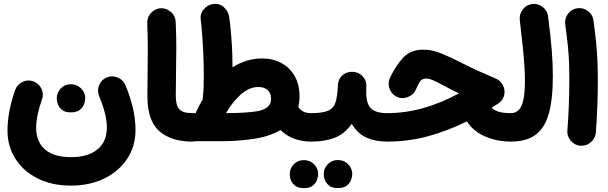

<svg xmlns="http://www.w3.org/2000/svg" viewBox="-20 -686 3168 1001"><path d="M349.1 281.7Q250.5 281.7 176.3 244.4Q102.1 207 60.5 142.1Q19 77.1 19 -5.9Q19 -57.1 30.3 -112.8Q41.5 -168.5 59.6 -218.3Q70.8 -247.1 98.9 -259.8Q127 -272.5 155.3 -261.2Q183.6 -250.5 196.5 -222.4Q209.5 -194.3 198.2 -165.5Q185.5 -130.9 177 -91.6Q168.5 -52.2 168.5 -19.5Q168.5 52.7 214.4 93Q260.3 133.3 349.6 133.3Q439 133.3 488 93Q537.1 52.7 537.1 -21Q537.1 -58.6 526.1 -100.1Q515.1 -141.6 497.1 -184.6Q484.9 -212.9 496.6 -241.5Q508.3 -270 536.1 -282.2Q564 -293.9 592.8 -282.2Q621.6 -270.5 633.8 -242.7Q658.2 -184.6 672.4 -125Q686.5 -65.4 686.5 -7.8Q686.5 76.2 643.3 141.6Q600.1 207 524.2 244.4Q448.2 281.7 349.1 281.7ZM275.9 -174.3Q275.9 -202.1 296.4 -224.4Q316.9 -246.6 348.6 -246.6Q371.6 -246.6 387.5 -236.8Q403.3 -227.1 412.6 -212.9Q424.3 -193.4 424.3 -174.3Q424.3 -159.7 418 -142.3Q411.6 -125 395.3 -112.5Q378.9 -100.1 349.6 -100.1Q319.3 -100.1 303.7 -112.8Q288.1 -125.5 281.7 -142.1Q275.9 -158.2 275.9 -174.3Z M748.5 -184.1Q748.5 -249 749.5 -307.9Q750.5 -366.7 750.5 -428.7Q750.5 -490.7 747.6 -565.4Q746.6 -596.2 767.6 -618.9Q788.6 -641.6 818.8 -643.1Q849.1 -644 872.1 -623Q895 -602.1 896 -571.3Q899.4 -498 899.2 -435.3Q898.9 -372.6 897.7 -312.5Q896.5 -252.4 896.5 -186Q896.5 -135.7 915.3 -116Q934.1 -96.2 982.9 -96.2H983.4Q1014.2 -96.2 1035.6 -74.5Q1057.1 -52.7 1057.1 -22Q1057.1 8.3 1035.6 30.3Q1014.2 52.2 983.4 52.2H982.9Q873.5 52.2 811 -2Q748.5 -56.2 748.5 -184.1Z M909.7 -22.5Q909.7 -52.7 931.4 -74.5Q953.1 -96.2 983.4 -96.2H1000.5Q1002 -101.1 1003.9 -105.5Q1019 -137.7 1036.6 -167Q1036.6 -172.4 1037.1 -176.8Q1040.5 -201.2 1041.5 -230.5Q1042.5 -259.8 1042.5 -294.9Q1042.5 -348.1 1040 -403.8Q1037.6 -459.5 1033.9 -507.3Q1030.3 -555.2 1026.4 -584.5Q1022.5 -614.7 1042.5 -637.9Q1062.5 -661.1 1089.4 -665Q1123 -669.9 1146.5 -649.2Q1169.9 -628.4 1174.8 -598.6Q1179.2 -569.3 1183.1 -526.9Q1187 -484.4 1189.5 -438.5Q1191.9 -392.6 1191.9 -352.5Q1191.9 -343.8 1191.9 -335Q1227.5 -357.4 1266.1 -369.4Q1304.7 -381.3 1344.7 -381.3Q1402.8 -381.3 1447.3 -357.2Q1491.7 -333 1516.6 -288.8Q1541.5 -244.6 1541.5 -184.6Q1541.5 -154.3 1535.2 -127.9Q1544.4 -114.3 1560.1 -105.2Q1575.7 -96.2 1602.5 -96.2H1603Q1633.8 -96.2 1655.3 -74.5Q1676.8 -52.7 1676.8 -22Q1676.8 8.3 1655.3 30.3Q1633.8 52.2 1603 52.2H1602.5Q1504.9 52.2 1442.4 -7.8Q1385.3 25.4 1303.5 37.8Q1221.7 50.3 1127.9 50.3H983.4Q953.1 50.3 931.4 28.8Q909.7 7.3 909.7 -22.5ZM1326.7 -232.4Q1281.7 -232.4 1238.3 -195.8Q1194.8 -159.2 1158.2 -96.2Q1263.2 -96.7 1317.6 -105.7Q1372.1 -114.7 1387.2 -143.6Q1388.2 -147.5 1390.1 -150.4Q1393.1 -160.2 1393.1 -171.9Q1393.1 -199.7 1375.7 -216.1Q1358.4 -232.4 1326.7 -232.4Z M1528.3 -22Q1528.3 -52.7 1550.5 -74.5Q1572.8 -96.2 1603 -96.2Q1664.6 -96.2 1692.9 -109.9Q1721.2 -123.5 1730.2 -155.3Q1739.3 -187 1741.7 -241.2Q1743.7 -275.9 1766.8 -294.9Q1790 -314 1821.3 -311.5Q1852.1 -309.6 1872.3 -286.4Q1892.6 -263.2 1890.1 -232.9Q1884.8 -158.7 1908.2 -127.4Q1931.6 -96.2 1998.5 -96.2H1999Q2029.8 -96.2 2051.3 -74.5Q2072.8 -52.7 2072.8 -22Q2072.8 8.3 2051.3 30.3Q2029.8 52.2 1999 52.2H1998.5Q1936.5 52.2 1889.9 31Q1843.3 9.8 1814 -40.5Q1775.4 13.2 1724.1 32.7Q1672.9 52.2 1603 52.2Q1572.8 52.2 1550.5 30.3Q1528.3 8.3 1528.3 -22ZM1668 220.2Q1668 192.4 1688.7 170.4Q1709.5 148.4 1740.7 148.4Q1763.7 148.4 1779.5 158.2Q1795.4 168 1804.7 182.1Q1816.4 200.7 1816.4 220.2Q1816.4 234.9 1810.1 252.2Q1803.7 269.5 1787.6 282Q1771.5 294.4 1741.7 294.4Q1711.4 294.4 1695.8 281.7Q1680.2 269 1673.8 252.4Q1668 236.3 1668 220.2ZM1490.7 220.7Q1490.7 192.9 1511.2 170.9Q1531.7 148.9 1563.5 148.9Q1586.4 148.9 1602.3 158.7Q1618.2 168.5 1627.4 182.6Q1638.7 200.7 1638.7 220.7Q1638.7 235.4 1632.3 252.7Q1626 270 1609.9 282.5Q1593.8 294.9 1564.5 294.9Q1534.2 294.9 1518.6 282.2Q1502.9 269.5 1496.1 252.9Q1493.2 244.6 1491.9 236.3Q1490.7 228 1490.7 220.7Z M2187 -427.2Q2234.9 -427.2 2287.4 -404.8Q2339.8 -382.3 2391.1 -356Q2424.8 -338.4 2468.3 -318.6Q2511.7 -298.8 2565.4 -275.9Q2585 -268.1 2597.7 -248.8Q2610.4 -229.5 2610.4 -208Q2610.4 -167.5 2575.7 -145Q2559.6 -134.8 2543.5 -125Q2555.7 -110.8 2579.6 -103.5Q2603.5 -96.2 2643.6 -96.2H2644Q2674.8 -96.2 2696.3 -74.5Q2717.8 -52.7 2717.8 -22Q2717.8 8.3 2696.3 30.3Q2674.8 52.2 2644 52.2H2643.6Q2572.8 52.2 2510.7 26.1Q2448.7 0 2414.1 -53.2Q2314.9 -3.9 2211.9 24.2Q2108.9 52.2 1999 52.2Q1968.3 52.2 1946.3 30Q1924.3 7.8 1924.3 -22Q1924.3 -51.8 1946.3 -74Q1968.3 -96.2 1999 -96.2Q2093.8 -96.2 2187 -122.6Q2280.3 -148.9 2373 -199.2Q2352.1 -209.5 2332.3 -219.2Q2312.5 -229 2293.5 -239.7Q2263.7 -255.9 2241.2 -266.1Q2218.8 -276.4 2201.7 -276.4Q2181.6 -276.4 2171.4 -263.2Q2161.1 -250 2147 -216.8Q2140.6 -201.2 2123 -189Q2105.5 -176.8 2083.3 -174.8Q2061 -172.9 2039.6 -186.5Q2019 -199.7 2010 -226.3Q2001 -252.9 2013.2 -280.3Q2043.5 -344.2 2082.3 -385.7Q2121.1 -427.2 2187 -427.2Z M2569.8 -22Q2569.8 -52.7 2591.8 -74.5Q2613.8 -96.2 2644 -96.2Q2682.1 -96.2 2699.5 -136.5Q2716.8 -176.8 2716.8 -262.2Q2716.8 -295.4 2714.4 -336.4Q2711.9 -377.4 2706.1 -436.3Q2700.2 -495.1 2689.9 -581.5Q2686.5 -611.8 2705.1 -636.5Q2723.6 -661.1 2753.9 -665Q2784.2 -668.9 2808.8 -650.1Q2833.5 -631.3 2837.4 -601.1Q2850.6 -498.5 2856.4 -426.5Q2862.3 -354.5 2862.3 -289.1Q2862.3 -167 2840.6 -91.8Q2818.8 -16.6 2770.8 17.8Q2722.7 52.2 2644 52.2Q2613.8 52.2 2591.8 30.3Q2569.8 8.3 2569.8 -22Z M2926.8 -559.6Q2922.9 -589.8 2941.7 -614.5Q2960.4 -639.2 2990.7 -643.1Q3021 -647 3045.7 -628.2Q3070.3 -609.4 3074.2 -579.1Q3083 -514.2 3087.9 -464.8Q3092.8 -415.5 3094.7 -369.4Q3096.7 -323.2 3096.7 -267.6Q3096.7 -196.8 3094 -125.7Q3091.3 -54.7 3086.4 5.4Q3084 35.6 3060.1 55.9Q3036.1 76.2 3005.9 73.7Q2975.1 71.3 2955.3 47.4Q2935.5 23.4 2938 -6.3Q2942.9 -66.9 2945.6 -137Q2948.2 -207 2948.2 -274.9Q2948.2 -325.2 2946.5 -365.2Q2944.8 -405.3 2940.2 -450.2Q2935.5 -495.1 2926.8 -559.6Z"/></svg>

Font: Mikhak ExtraBold
Style: Regular
Weight: 800
Designer: Amin Abedi
Version: Version 3.3